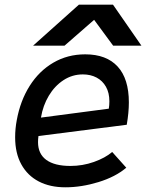

<svg xmlns="http://www.w3.org/2000/svg" viewBox="-20 -790 640 818"><path d="M44.5 -205Q44.5 -242 51.5 -278.5Q66.5 -361 106.5 -424.2Q146.5 -487.5 207.2 -523Q268 -558.5 343 -558.5Q433.5 -558.5 481.2 -506.5Q529 -454.5 529 -353.5Q529 -310.5 520 -258.5L144 -210.5Q142 -198.5 142 -184.5Q142 -134.5 177.2 -108.8Q212.5 -83 280 -83Q332 -83 380 -100Q428 -117 458 -142.5L518 -75.5Q472 -36.5 399.5 -14.2Q327 8 258.5 8Q193 8 145 -17Q97 -42 70.8 -89.8Q44.5 -137.5 44.5 -205ZM446 -358.5Q446 -394.5 431.5 -420.2Q417 -446 391.5 -459.5Q366 -473 333 -473Q288 -473 250.5 -448.5Q213 -424 188 -382.2Q163 -340.5 154.5 -289L443.5 -327Q446 -341 446 -358.5ZM316 -770H461.5L582.5 -595.5H462L381 -705.5L255 -595.5H121Z"/></svg>

Font: JuliaMono Medium
Style: Italic
Weight: 500
Italic angle: -9°
Monospace: yes
Designer: cormullion
Foundry: corm
Version: Version 0.054; ttfautohint (v1.8.4)